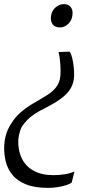

<svg xmlns="http://www.w3.org/2000/svg" viewBox="-28 -769 476 935"><path d="M312.5 -516.5Q319.5 -504 324 -485Q328.5 -466 331 -443.8Q333.5 -421.5 333 -398.5Q331.5 -366 317.5 -341Q303.5 -316 276 -294.2Q248.5 -272.5 206.5 -250.5Q166 -231 134.5 -209.8Q103 -188.5 78 -151.5Q73.5 -143 70 -132.2Q66.5 -121.5 64.2 -110.2Q62 -99 61 -89.5Q59 -37.5 77.8 1.5Q96.5 40.5 135.5 62.2Q174.5 84 232.5 84Q260.5 84 288 79.5Q315.5 75 334.5 66L321.5 119Q313.5 126.5 295 132.5Q276.5 138.5 253.2 142.2Q230 146 207.5 146Q140.5 146 97.8 128.5Q55 111 31.5 81.5Q8 52 -0.5 15.8Q-9 -20.5 -7.5 -58.5Q-6 -91 3.2 -119Q12.5 -147 27.5 -168.5Q46 -198.5 71 -220.5Q96 -242.5 123.8 -259.5Q151.5 -276.5 178 -291.5Q207.5 -308 226.5 -324.5Q245.5 -341 255.5 -361Q265.5 -381 266.5 -408Q267.5 -426 266.2 -447.2Q265 -468.5 262.5 -487Q260 -505.5 257 -515.5L306.5 -517.5ZM325 -697.5Q322.5 -670 304.5 -652.8Q286.5 -635.5 264.5 -635.5Q238.5 -635.5 228.2 -650.5Q218 -665.5 220 -687.5Q223 -716 242 -732.5Q261 -749 283.5 -749Q304 -749 315.8 -735.5Q327.5 -722 325 -697.5Z"/></svg>

Font: Merriweather 36pt Light
Style: Italic
Weight: 300
Italic angle: -7.8°
Version: Version 2.101